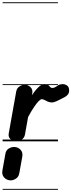

<svg xmlns="http://www.w3.org/2000/svg" viewBox="-28 -1250 632 1698"><path d="M115.5 0Q88 0 66 -18.2Q44 -36.5 49 -68.5L115.5 -441.5Q121 -470.5 144.2 -485.5Q167.5 -500.5 191 -500.5Q219 -500.5 241.2 -479.8Q263.5 -459 257.5 -424.5L254 -407.5Q282.5 -450.5 311.8 -478.5Q341 -506.5 365.5 -506.5Q389 -506.5 399 -498Q409 -489.5 415.8 -480.8Q422.5 -472 435.5 -472Q450 -472 464.8 -481.5Q479.5 -491 487 -496Q501.5 -505.5 524.2 -506Q547 -506.5 565.2 -493.5Q583.5 -480.5 583.5 -450Q583.5 -428.5 573.2 -415.2Q563 -402 548.8 -394Q534.5 -386 523 -380Q503.5 -369.5 476.2 -356.8Q449 -344 431.5 -344Q411.5 -344 395.2 -351.2Q379 -358.5 365.8 -365.8Q352.5 -373 340.5 -373Q332.5 -373 316 -357.5Q299.5 -342 275.5 -307.2Q251.5 -272.5 220.5 -215L192.5 -58.5Q187 -30 163.2 -15Q139.5 0 115.5 0ZM115.5 0Q88 0 66 -18.2Q44 -36.5 49 -68.5L115.5 -441.5Q121 -470.5 144.2 -485.5Q167.5 -500.5 191 -500.5Q219 -500.5 241.2 -479.8Q263.5 -459 257.5 -424.5L254 -407.5Q282.5 -450.5 311.8 -478.5Q341 -506.5 365.5 -506.5Q389 -506.5 399 -498Q409 -489.5 415.8 -480.8Q422.5 -472 435.5 -472Q450 -472 464.8 -481.5Q479.5 -491 487 -496Q501.5 -505.5 524.2 -506Q547 -506.5 565.2 -493.5Q583.5 -480.5 583.5 -450Q583.5 -428.5 573.2 -415.2Q563 -402 548.8 -394Q534.5 -386 523 -380Q503.5 -369.5 476.2 -356.8Q449 -344 431.5 -344Q411.5 -344 395.2 -351.2Q379 -358.5 365.8 -365.8Q352.5 -373 340.5 -373Q332.5 -373 316 -357.5Q299.5 -342 275.5 -307.2Q251.5 -272.5 220.5 -215L192.5 -58.5Q187 -30 163.2 -15Q139.5 0 115.5 0ZM54 344Q25.5 339.5 6.5 317Q-12.5 294.5 -7 259.5L19.5 111Q24.5 78 50.8 62.8Q77 47.5 104.5 50Q135 53.5 155 75.8Q175 98 169.5 133.5L142.5 282.5Q137 316 108.8 332.5Q80.5 349 54 344ZM-5 420.5H484.5V428.5H-5ZM-5 -16H484.5V0H-5ZM-5 -505.5H484.5V-497.5H-5ZM-5 -1230H484.5V-1222H-5Z"/></svg>

Font: Edu VIC WA NT Pre Guide
Style: Regular
Weight: 400
Designer: Tina and Corey Anderson, Eben Sorkin, Mirko Velimirovic
Foundry: Google for Education
Version: Version 1.000